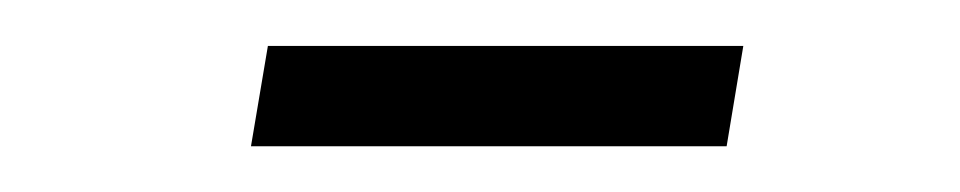

<svg xmlns="http://www.w3.org/2000/svg" viewBox="-20 -273 420 84"><path d="M89.8 -209 97.2 -252.9H305.2L297.9 -209Z"/></svg>

Font: Dihjauti
Style: Italic
Weight: 400
Italic angle: -9°
Designer: T. Christopher White
Version: Version 3.0.0